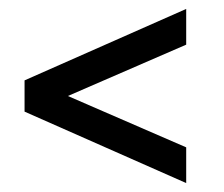

<svg xmlns="http://www.w3.org/2000/svg" viewBox="-20 -455 502 430"><path d="M132 -240 397 -125V-45L35 -205V-275L397 -435V-355Z"/></svg>

Font: Baumans
Style: Regular
Weight: 400
Designer: Henadij Zarechnjuk
Foundry: Cyreal (www.cyreal.org)
Version: Version 001.001